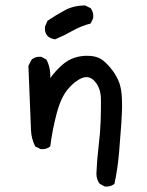

<svg xmlns="http://www.w3.org/2000/svg" viewBox="-20 -553 540 703"><path d="M364 130 345 120Q333 104 333 83Q335 32 341 -17Q347 -66 348.5 -109Q350 -152 349.5 -190.5Q349 -229 328.5 -253.5Q308 -278 281 -267.5Q254 -257 228.5 -226.5Q203 -196 187.5 -137.5Q172 -79 164 -17Q150 -5 129 -7L109 -17Q95 -44 93.5 -76Q92 -108 84 -312L96 -335Q110 -347 131 -345L150 -335Q166 -304 164 -267Q182 -292 204.5 -312.5Q227 -333 252.5 -341.5Q278 -350 307.5 -348.5Q337 -347 355.5 -333Q374 -319 391.5 -295.5Q409 -272 417 -249Q425 -226 426.5 -190Q428 -154 424.5 -104.5Q421 -55 416 5Q411 65 399 120Q385 132 364 130ZM182 -409Q166 -411 154 -421Q142 -435 145 -456L154 -477Q185 -498 217.5 -515.5Q250 -533 292 -533L312 -523Q324 -507 321 -486L312 -467Q277 -458 246 -440.5Q215 -423 182 -409Z"/></svg>

Font: NaniFont Regular
Style: Regular
Weight: 400
Designer: Nanigashitei
Version: Version 1.036